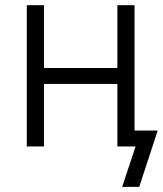

<svg xmlns="http://www.w3.org/2000/svg" viewBox="-20 -566 629 742"><path d="M149.9 -545.9V-303.2H433.6V-545.9H500V0H433.6V-241.7H149.9V0H83.5V-545.9ZM452.1 156.2 503.9 0H462.4V-61.5H589.4L518.1 156.2Z"/></svg>

Font: Inter Light
Style: Regular
Weight: 300
Designer: Rasmus Andersson
Foundry: rsms
Version: Version 4.000;git-a52131595